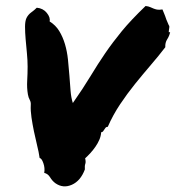

<svg xmlns="http://www.w3.org/2000/svg" viewBox="-20 -623 601 655"><path d="M325.2 -171.9Q324.2 -158.2 318.8 -146Q313.5 -133.8 305.7 -122.6Q297.9 -111.3 288.6 -101.1Q279.3 -90.8 270.5 -83Q273.4 -70.3 271 -64Q268.6 -57.6 269.5 -44.9Q254.9 -5.9 225.1 7.3Q195.3 20.5 168.9 2Q158.2 -5.9 150.9 -18.1Q143.6 -30.3 130.9 -33.2Q133.8 -49.8 127.9 -66.4Q122.1 -83 115.2 -84Q112.3 -104.5 106.4 -127.9Q100.6 -151.4 95.7 -175.3Q90.8 -199.2 87.4 -222.2Q84 -245.1 85 -264.6Q85.9 -274.4 81.5 -282.2Q77.1 -290 75.2 -300.8Q71.3 -323.2 72.8 -348.1Q74.2 -373 74.2 -395.5Q74.2 -417 71.8 -441.9Q69.3 -466.8 67.4 -489.7Q65.4 -512.7 65.4 -531.7Q65.4 -550.8 70.3 -561.5Q76.2 -573.2 86.4 -580.6Q96.7 -587.9 105.5 -596.7Q127 -594.7 139.6 -579.1Q152.3 -563.5 149.4 -549.8Q169.9 -537.1 182.1 -517.1Q194.3 -497.1 201.7 -472.2Q209 -447.3 211.9 -419.4Q214.8 -391.6 216.8 -364.7Q218.8 -337.9 220.7 -313.5Q222.7 -289.1 228.5 -271.5Q264.6 -323.2 289.1 -363.8Q313.5 -404.3 338.9 -441.4Q364.3 -478.5 395.5 -516.6Q426.8 -554.7 476.6 -602.5Q486.3 -601.6 492.7 -598.6Q499 -595.7 503.9 -593.8Q508.8 -591.8 515.6 -590.3Q522.5 -588.9 534.2 -590.8Q538.1 -581.1 540 -576.7Q542 -572.3 543.5 -567.9Q544.9 -563.5 547.4 -556.6Q549.8 -549.8 555.7 -537.1Q558.6 -534.2 557.6 -529.3Q556.6 -524.4 556.2 -520Q555.7 -515.6 555.7 -513.7Q555.7 -511.7 560.5 -513.7Q557.6 -500 550.3 -488.8Q543 -477.5 543.9 -461.9Q521.5 -432.6 494.6 -401.4Q467.8 -370.1 440.9 -336.9Q414.1 -303.7 389.6 -267.1Q365.2 -230.5 347.7 -190.4Q342.8 -190.4 340.3 -187.5Q337.9 -184.6 335.9 -181.2Q334 -177.7 331.5 -174.8Q329.1 -171.9 325.2 -171.9Z"/></svg>

Font: Permanent Marker
Style: Regular
Weight: 400
Designer: Font Diner, Inc
Foundry: Font Diner, Inc
Version: Version 1.000